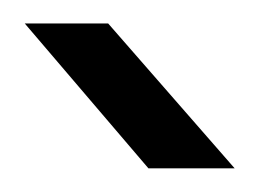

<svg xmlns="http://www.w3.org/2000/svg" viewBox="-20 -702 222 163"><path d="M1 -682.1H71.8L179.2 -559.1H106Z"/></svg>

Font: Kelly Slab
Style: Regular
Weight: 400
Designer: Denis Masharov
Foundry: Denis Masharov
Version: Version 1.001